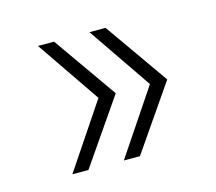

<svg xmlns="http://www.w3.org/2000/svg" viewBox="-59 -482 518 461"><g transform="rotate(-15 200.0 -251.5)"><path d="M109 -92 220 -253 109 -411H69L177 -253L69 -92ZM237 -92 348 -253 237 -411H197L305 -253L197 -92Z"/></g></svg>

Font: Montserrat arm ExtraLight
Style: Regular
Weight: 275
Designer: Julieta Ulanovsky
Foundry: Julieta Ulanovsky
Version: Version 6.000;PS 006.000;hotconv 1.0.88;makeotf.lib2.5.64775